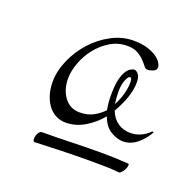

<svg xmlns="http://www.w3.org/2000/svg" viewBox="-62 -680 388 385"><g transform="rotate(20 132.0 -487.5)"><path d="M264.2 -458Q255.9 -442.4 242.2 -431.2Q228.5 -419.9 211.9 -419.9Q199.7 -419.9 186 -428Q172.4 -436 165 -456.1Q150.9 -439 131.8 -427.5Q112.8 -416 90.8 -416Q79.1 -416 69.3 -421.4Q59.6 -426.8 53 -436Q46.4 -445.3 42.7 -457.5Q39.1 -469.7 39.1 -483.9Q39.1 -507.3 49.6 -531.2Q60.1 -555.2 77.4 -574.2Q94.7 -593.3 117.2 -605.2Q139.6 -617.2 164.1 -617.2Q182.1 -617.2 194.6 -613Q207 -608.9 214.4 -603.5Q221.7 -598.1 224.9 -592.5Q228 -586.9 228 -584Q228 -577.1 221.4 -574.5Q214.8 -571.8 209 -571.8Q205.1 -571.8 201.4 -576.7Q197.8 -581.5 192.1 -587.4Q186.5 -593.3 178 -598.1Q169.4 -603 155.8 -603Q135.7 -603 119.4 -593Q103 -583 91.1 -567.9Q79.1 -552.7 72.5 -534.7Q65.9 -516.6 65.9 -501Q65.9 -477.1 78.1 -460.9Q90.3 -444.8 110.8 -444.8Q127.4 -444.8 139.6 -451.4Q151.9 -458 161.1 -467.8Q158.2 -481.4 158.2 -499Q158.2 -519.5 161.1 -532Q164.1 -544.4 168.5 -551.3Q172.9 -558.1 177.5 -560.5Q182.1 -563 185.1 -563Q189 -563 193.6 -557.9Q198.2 -552.7 198.2 -540Q198.2 -524.4 191.9 -506.6Q185.5 -488.8 175.8 -472.2Q182.1 -456.5 193.6 -448.7Q205.1 -440.9 220.2 -440.9Q243.2 -440.9 261.2 -459ZM46.9 -357.9Q43.9 -357.9 43.2 -361.6Q42.5 -365.2 43.7 -369.9Q44.9 -374.5 47.6 -378.2Q50.3 -381.8 54.2 -381.8Q85 -381.8 116.9 -382.8Q148.9 -383.8 179.2 -383.8Q193.4 -383.8 208 -383.3Q222.7 -382.8 236.8 -381.8Q239.7 -381.8 239.3 -377.9Q238.8 -374 236.6 -369.6Q234.4 -365.2 231 -361.6Q227.5 -357.9 225.1 -358.9Q210 -360.4 194.1 -360.6Q178.2 -360.8 163.1 -360.8Q132.8 -360.8 102.1 -359.9Q71.3 -358.9 46.9 -357.9ZM169.9 -511.2Q169.9 -503.4 170.4 -497.3Q170.9 -491.2 171.9 -484.9Q178.7 -497.6 182.4 -511Q186 -524.4 186 -535.2Q186 -539.6 185.3 -542.7Q184.6 -545.9 182.1 -545.9Q178.2 -545.9 174.1 -535.9Q169.9 -525.9 169.9 -511.2Z"/></g></svg>

Font: Stalemate
Style: Regular
Weight: 400
Designer: Astigmatic (AOETI)
Foundry: Astigmatic (AOETI)
Version: Version 001.000